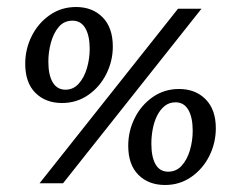

<svg xmlns="http://www.w3.org/2000/svg" viewBox="-20 -523 678 548"><path d="M93 0 488 -498H555L160 0ZM157 -229Q110 -229 81 -258Q52 -287 52 -341Q52 -383 70.5 -420Q89 -457 122 -480Q155 -503 197 -503Q244 -503 273 -473.5Q302 -444 302 -390Q302 -349 283.5 -312Q265 -275 232 -252Q199 -229 157 -229ZM167 -267Q189 -267 204.5 -284Q220 -301 228 -328Q236 -355 236 -384Q236 -421 223.5 -442.5Q211 -464 187 -464Q163 -464 148 -446.5Q133 -429 125.5 -402Q118 -375 118 -347Q118 -309 130.5 -288Q143 -267 167 -267ZM451 5Q404 5 375 -24Q346 -53 346 -107Q346 -149 364.5 -186Q383 -223 416 -246Q449 -269 491 -269Q538 -269 567 -239.5Q596 -210 596 -157Q596 -115 577.5 -78Q559 -41 526 -18Q493 5 451 5ZM460 -33Q483 -33 498.5 -50Q514 -67 522 -94Q530 -121 530 -150Q530 -188 517.5 -209.5Q505 -231 481 -231Q463 -231 450 -220.5Q437 -210 428.5 -193Q420 -176 416 -155Q412 -134 412 -113Q412 -75 424 -54Q436 -33 460 -33Z"/></svg>

Font: Yrsa
Style: Italic
Weight: 400
Italic angle: -7.10001°
Designer: Anna Giedrys (Yrsa+Rasa design), David Brezina (Yrsa art-direction, Rasa art-direction, design)
Foundry: Rosetta Type Foundry
Version: Version 2.004